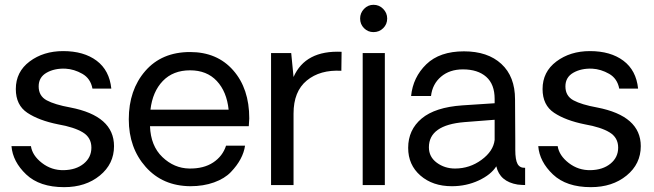

<svg xmlns="http://www.w3.org/2000/svg" viewBox="-20 -771 2723 800"><path d="M247.1 8.8Q145 8.8 89.1 -44.2Q33.2 -97.2 27.8 -162.1H108.9Q114.7 -123 154.8 -92Q194.8 -61 245.8 -62Q296.9 -63 328.9 -89.1Q360.8 -115.2 360.8 -155.8Q360.8 -197.8 325 -219.5Q289.1 -241.2 222.2 -252.9Q142.1 -269 94 -301Q45.9 -333 45.9 -399.9Q45.9 -471.7 103.5 -514.9Q161.1 -558.1 243.2 -558.1Q329.1 -558.1 382.6 -518.1Q436 -478 443.8 -401.9H365.2Q357.4 -443.8 323.2 -463.4Q289.1 -482.9 252.9 -484.9Q207 -486.8 174.1 -468Q141.1 -449.2 141.1 -411.1Q141.1 -371.1 174.6 -353Q208 -335 272.9 -323.2Q455.1 -288.1 455.1 -162.1Q455.1 -87.9 396 -39.6Q336.9 8.8 247.1 8.8Z M1018.6 -277.8Q1018.6 -269 1016.6 -245.1H605Q607.9 -163.1 656.7 -116.5Q705.6 -69.8 768.6 -68.8Q828.6 -67.9 868.2 -94Q907.7 -120.1 921.9 -164.1H1001Q997.1 -136.2 982.4 -108.6Q967.8 -81.1 941.9 -54Q916 -26.9 871.8 -11Q827.6 4.9 772.9 4.9Q657.7 3.9 587.2 -75.4Q516.6 -154.8 516.6 -273.9Q516.6 -396 585.2 -475.1Q653.8 -554.2 772 -554.2Q884.8 -554.2 951.7 -478Q1018.6 -401.9 1018.6 -277.8ZM772 -478Q701.2 -478 658.4 -433.6Q615.7 -389.2 606.9 -314H932.6Q924.8 -389.2 883.3 -433.6Q841.8 -478 772 -478Z M1403.3 -555.2 1402.3 -476.1Q1313.5 -481 1258.3 -435.5Q1203.1 -390.1 1203.1 -297.9V0H1109.4V-549.8H1193.4L1203.1 -450.2Q1252.4 -562 1403.3 -555.2Z M1536.1 -637.2Q1513.2 -637.2 1496.8 -653.6Q1480.5 -669.9 1480.5 -693.8Q1480.5 -716.8 1496.8 -733.9Q1513.2 -751 1536.1 -751Q1560.1 -751 1576.7 -733.9Q1593.3 -716.8 1593.3 -693.8Q1593.3 -669.9 1576.7 -653.6Q1560.1 -637.2 1536.1 -637.2ZM1491.2 -549.8H1583.5V0H1491.2Z M1862.8 4.9Q1782.7 4.9 1731.7 -39.6Q1680.7 -84 1680.7 -154.8Q1680.7 -230 1736.8 -277.1Q1793 -324.2 1906.7 -332L2041 -340.8V-358.9Q2041 -419.9 2005.9 -450.9Q1970.7 -481.9 1908.7 -481.9Q1853.5 -481.9 1817.6 -451.4Q1781.7 -420.9 1775.9 -371.1H1692.9Q1700.7 -449.2 1756.3 -503.2Q1812 -557.1 1913.1 -557.1Q2012.2 -557.1 2069.1 -504.6Q2126 -452.1 2126 -356.9Q2126 -316.9 2126.5 -268.1Q2127 -219.2 2127 -185.1Q2127 -150.9 2127 -147Q2127 -105 2136.5 -87.9Q2146 -70.8 2168 -71.8V0Q2156.7 0 2136.7 -2Q2062.5 -14.2 2047.9 -78.1Q2025.9 -43 1974.4 -19Q1922.9 4.9 1862.8 4.9ZM1876 -68.8Q1937 -68.8 1986.3 -105Q2035.6 -141.1 2041 -188V-272L1915 -262.2Q1767.1 -250 1767.1 -157.2Q1767.1 -117.2 1800 -93Q1833 -68.8 1876 -68.8Z M2441.9 8.8Q2339.8 8.8 2283.9 -44.2Q2228 -97.2 2222.7 -162.1H2303.7Q2309.6 -123 2349.6 -92Q2389.6 -61 2440.7 -62Q2491.7 -63 2523.7 -89.1Q2555.7 -115.2 2555.7 -155.8Q2555.7 -197.8 2519.8 -219.5Q2483.9 -241.2 2417 -252.9Q2336.9 -269 2288.8 -301Q2240.7 -333 2240.7 -399.9Q2240.7 -471.7 2298.3 -514.9Q2356 -558.1 2438 -558.1Q2523.9 -558.1 2577.4 -518.1Q2630.9 -478 2638.7 -401.9H2560.1Q2552.2 -443.8 2518.1 -463.4Q2483.9 -482.9 2447.8 -484.9Q2401.9 -486.8 2368.9 -468Q2335.9 -449.2 2335.9 -411.1Q2335.9 -371.1 2369.4 -353Q2402.8 -335 2467.8 -323.2Q2649.9 -288.1 2649.9 -162.1Q2649.9 -87.9 2590.8 -39.6Q2531.7 8.8 2441.9 8.8Z"/></svg>

Font: ø
Style: ø
Weight: 400
Designer: Samuel Oakes
Foundry: Samuel Oakes
Version: Version 1.000;PS 001.000;hotconv 1.0.88;makeotf.lib2.5.64775